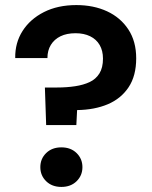

<svg xmlns="http://www.w3.org/2000/svg" viewBox="-20 -732 601 757"><path d="M162 -239 157 -387H205Q243 -387 276 -392Q309 -397 333.5 -408.5Q358 -420 372 -442.5Q386 -465 386 -501Q386 -532 373 -554.5Q360 -577 335.5 -589Q311 -601 278 -601Q243 -601 218.5 -589Q194 -577 180.5 -555Q167 -533 167 -503H40Q39 -563 69 -610Q99 -657 153.5 -684.5Q208 -712 281 -712Q349 -712 402 -687.5Q455 -663 486 -616Q517 -569 517 -502Q517 -433 487 -388Q457 -343 405 -321Q353 -299 284 -298L281 -239ZM222 5Q185 5 162 -17.5Q139 -40 139 -73Q139 -106 162 -128.5Q185 -151 222 -151Q259 -151 282 -128.5Q305 -106 305 -73Q305 -40 282 -17.5Q259 5 222 5Z"/></svg>

Font: DM Sans 10pt
Style: Bold
Weight: 700
Version: Version 4.004;gftools[0.9.30]